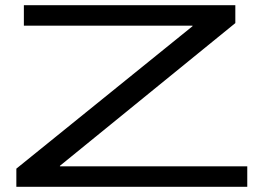

<svg xmlns="http://www.w3.org/2000/svg" viewBox="-20 -720 1010 740"><path d="M43 0V-70L722 -619V-621H72V-700H887V-631L211 -81V-79H933V0Z"/></svg>

Font: Georama ExtraExtended
Style: Regular
Weight: 400
Width: 8
Designer: Jean-Baptiste Levee
Foundry: Production Type
Version: Version 1.000